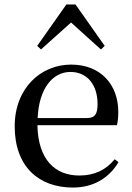

<svg xmlns="http://www.w3.org/2000/svg" viewBox="-20 -827 594 862"><path d="M307 15C399 15 469 -27 512 -99L495 -112C456 -65 406 -39 336 -39C229 -39 151 -108 148 -265H505C509 -281 511 -301 511 -325C511 -445 434 -537 299 -537C164 -537 46 -432 46 -260C46 -78 155 15 307 15ZM149 -297C155 -432 218 -504 296 -504C372 -504 418 -446 418 -360C418 -316 407 -297 370 -297ZM433 -605 450 -621 319 -807H278L147 -621L164 -605L299 -726Z"/></svg>

Font: Noto Serif TC Medium
Style: Regular
Weight: 500
Designer: Ryoko NISHIZUKA 西塚涼子 (kana & ideographs); Frank Grießhammer (Latin, Greek & Cyrillic); Wenlong ZHANG 张文龙 (bopomofo); San
Foundry: Adobe
Version: Version 2.001;hotconv 1.1.0;makeotfexe 2.6.0